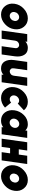

<svg xmlns="http://www.w3.org/2000/svg" viewBox="1576 -2128 564 3757"><g transform="rotate(90 1858.5 -250.0)"><path d="M340 -512Q238 -512 153 -435Q69 -359 54 -250Q39 -142 101 -65Q163 12 266 12Q368 12 453 -65Q537 -141 552 -250Q567 -358 505 -435Q443 -512 340 -512ZM316 -342Q352 -342 374 -315Q396 -288 390 -250Q387 -231 379 -215Q371 -199 356 -185Q326 -158 290 -158Q255 -158 232 -185Q210 -212 216 -250Q219 -269 227 -285.5Q235 -302 250 -315Q280 -342 316 -342Z M1046 0 1082 -256Q1090 -312 1083 -358Q1076 -404 1055 -440Q1013 -512 918 -512Q855 -512 809 -477Q805 -474 801 -470.5Q797 -467 793 -463L798 -500H648L578 0H739L776 -264Q781 -299 805 -320Q830 -342 860 -342Q890 -342 909 -320Q927 -299 922 -264L885 0Z M1192 -500 1156 -244Q1148 -188 1155 -142Q1162 -96 1183 -60Q1225 12 1320 12Q1383 12 1429 -23Q1434 -26 1437.5 -29.5Q1441 -33 1445 -37L1440 0H1590L1661 -500H1499L1462 -236Q1457 -201 1433 -180Q1408 -158 1378 -158Q1349 -158 1330 -180Q1312 -201 1317 -236L1354 -500Z M1973 -512Q1869 -512 1786 -436Q1702 -360 1687 -250Q1672 -140 1733 -64Q1794 12 1899 12Q2001 12 2086 -65L1988 -185Q1958 -158 1923 -158Q1888 -158 1865 -185Q1842 -213 1848 -250Q1854 -289 1883 -315Q1913 -342 1949 -342Q1985 -342 2007 -315L2138 -435Q2076 -512 1973 -512Z M2538 -500 2533 -462Q2530 -465 2526.5 -468.5Q2523 -472 2520 -475Q2479 -512 2413 -512Q2310 -512 2233 -436Q2154 -358 2139 -250Q2124 -141 2181 -64Q2238 12 2340 12Q2409 12 2461 -24Q2464 -26 2466.5 -28.5Q2469 -31 2472 -33L2468 0H2608L2679 -500ZM2406 -344Q2442 -344 2465 -316Q2476 -303 2480.5 -286.5Q2485 -270 2482 -250Q2479 -231 2470.5 -214.5Q2462 -198 2447 -184Q2416 -156 2380 -156Q2343 -156 2320 -184Q2297 -212 2303 -250Q2309 -289 2339 -316Q2370 -344 2406 -344Z M2694 0H2855L2878 -165H2981L2958 0H3119L3190 -500H3028L3005 -335H2902L2926 -500H2764Z M3502 -512Q3400 -512 3315 -435Q3231 -359 3216 -250Q3201 -142 3263 -65Q3325 12 3428 12Q3530 12 3615 -65Q3699 -141 3714 -250Q3729 -358 3667 -435Q3605 -512 3502 -512ZM3478 -342Q3514 -342 3536 -315Q3558 -288 3552 -250Q3549 -231 3541 -215Q3533 -199 3518 -185Q3488 -158 3452 -158Q3417 -158 3394 -185Q3372 -212 3378 -250Q3381 -269 3389 -285.5Q3397 -302 3412 -315Q3442 -342 3478 -342Z"/></g></svg>

Font: Unageo
Style: Black-Italic
Weight: 900
Designer: Richard Sepsi
Foundry: Richard Sepsi
Version: Version 2.000